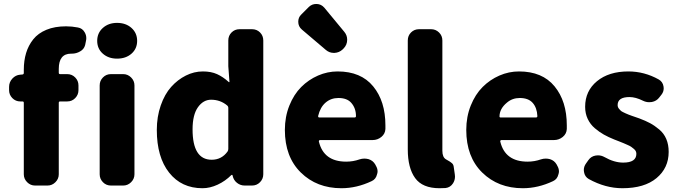

<svg xmlns="http://www.w3.org/2000/svg" viewBox="-20 -948 3468 981"><path d="M94.7 -567.4Q101.6 -568.4 101.6 -575.2V-590.8Q101.6 -637.7 113.3 -676.8Q125 -715.8 149.9 -747.1Q174.8 -778.3 217.3 -795.9Q259.8 -813.5 317.4 -813.5Q347.7 -813.5 377.9 -807.6Q401.4 -803.7 413.1 -782.2Q420.9 -768.6 420.9 -752.9Q420.9 -745.1 418.9 -737.3L415 -717.8Q409.2 -696.3 389.6 -685.5Q370.1 -673.8 346.7 -673.8Q345.7 -673.8 344.7 -673.8Q343.8 -673.8 342.8 -673.8Q280.3 -673.8 280.3 -595.7V-576.2Q280.3 -569.3 287.1 -569.3H323.2Q347.7 -569.3 364.3 -552.2Q380.9 -535.2 380.9 -511.7V-487.3Q380.9 -463.9 364.3 -446.8Q347.7 -429.7 323.2 -429.7H287.1Q280.3 -429.7 280.3 -422.9V-57.6Q280.3 -34.2 263.2 -17.1Q246.1 0 222.7 0H159.2Q135.7 0 118.7 -17.1Q101.6 -34.2 101.6 -57.6V-422.9Q101.6 -429.7 94.7 -429.7H84Q59.6 -429.7 43 -446.8Q26.4 -463.9 26.4 -487.3V-503.9Q26.4 -528.3 43 -546.4Q59.6 -564.5 83 -566.4ZM578.1 -648.4Q534.2 -648.4 505.4 -673.8Q476.6 -699.2 476.6 -739.3Q476.6 -779.3 505.4 -805.2Q534.2 -831.1 578.1 -831.1Q623 -831.1 651.9 -805.2Q680.7 -779.3 680.7 -739.3Q680.7 -699.2 651.9 -673.8Q623 -648.4 578.1 -648.4ZM546.9 0Q522.5 0 505.9 -17.1Q489.3 -34.2 489.3 -57.6V-511.7Q489.3 -535.2 505.9 -552.2Q522.5 -569.3 546.9 -569.3H609.4Q632.8 -569.3 649.9 -552.2Q667 -535.2 667 -511.7V-57.6Q667 -34.2 649.9 -17.1Q632.8 0 609.4 0Z M1014.6 13.7Q907.2 13.7 844.2 -65.9Q781.2 -145.5 781.2 -284.2Q781.2 -351.6 801.3 -409.2Q821.3 -466.8 854.5 -503.9Q887.7 -541 929.7 -562Q971.7 -583 1016.6 -583Q1058.6 -583 1088.9 -569.3Q1119.1 -555.7 1148.4 -529.3Q1149.4 -527.3 1151.4 -528.3Q1153.3 -529.3 1152.3 -531.2L1146.5 -609.4V-741.2Q1146.5 -765.6 1163.1 -782.2Q1179.7 -798.8 1204.1 -798.8H1267.6Q1292 -798.8 1308.6 -782.2Q1325.2 -765.6 1325.2 -741.2V-57.6Q1325.2 -34.2 1308.6 -17.1Q1292 0 1267.6 0H1230.5Q1208 0 1190.9 -13.7Q1173.8 -27.3 1168.9 -48.8L1168 -52.7Q1167 -54.7 1165 -54.7Q1163.1 -54.7 1162.1 -53.7Q1130.9 -22.5 1091.8 -4.4Q1052.7 13.7 1014.6 13.7ZM1061.5 -131.8Q1112.3 -131.8 1142.6 -173.8Q1146.5 -179.7 1146.5 -187.5V-396.5Q1146.5 -404.3 1140.6 -409.2Q1105.5 -438.5 1058.6 -438.5Q1018.6 -438.5 991.2 -399.9Q963.9 -361.3 963.9 -287.1Q963.9 -131.8 1061.5 -131.8Z M1724.6 13.7Q1598.6 13.7 1517.1 -66.4Q1435.5 -146.5 1435.5 -284.2Q1435.5 -351.6 1458.5 -408.7Q1481.4 -465.8 1519 -503.4Q1556.6 -541 1605 -562Q1653.3 -583 1705.1 -583Q1824.2 -583 1886.7 -506.8Q1949.2 -430.7 1949.2 -307.6Q1949.2 -298.8 1949.2 -289.1Q1948.2 -264.6 1928.7 -248.5Q1909.2 -232.4 1883.8 -232.4H1615.2Q1612.3 -232.4 1610.4 -230Q1608.4 -227.5 1609.4 -224.6Q1633.8 -122.1 1749 -122.1Q1784.2 -122.1 1817.4 -133.8Q1829.1 -137.7 1841.8 -137.7Q1852.5 -137.7 1863.3 -134.8Q1885.7 -127.9 1897.5 -107.4L1900.4 -101.6Q1909.2 -86.9 1909.2 -72.3Q1909.2 -64.5 1906.2 -56.6Q1900.4 -32.2 1878.9 -22.5Q1802.7 13.7 1724.6 13.7ZM1605.5 -355.5Q1604.5 -347.7 1612.3 -347.7H1791Q1798.8 -347.7 1798.8 -354.5Q1798.8 -395.5 1774.4 -422.9Q1752.9 -447.3 1709 -447.3Q1670.9 -447.3 1643.6 -423.8Q1616.2 -400.4 1605.5 -355.5ZM1730.5 -695.3Q1712.9 -678.7 1688.5 -677.7Q1687.5 -677.7 1685.5 -677.7Q1663.1 -677.7 1645.5 -692.4L1522.5 -796.9Q1503.9 -812.5 1503.9 -836.9Q1503.9 -859.4 1519.5 -874L1558.6 -913.1Q1574.2 -927.7 1595.7 -927.7Q1596.7 -927.7 1598.6 -927.7Q1621.1 -926.8 1636.7 -909.2L1739.3 -785.2Q1753.9 -767.6 1753.9 -745.1Q1753.9 -718.8 1735.4 -700.2Z M2225.6 13.7Q2138.7 13.7 2101.1 -38.1Q2063.5 -89.8 2063.5 -184.6V-741.2Q2063.5 -765.6 2080.1 -782.2Q2096.7 -798.8 2121.1 -798.8H2182.6Q2206.1 -798.8 2223.1 -782.2Q2240.2 -765.6 2240.2 -741.2V-177.7Q2240.2 -144.5 2258.8 -133.8Q2259.8 -132.8 2268.1 -128.4Q2276.4 -124 2278.8 -122.1Q2281.2 -120.1 2286.6 -116.2Q2292 -112.3 2294.4 -107.9Q2296.9 -103.5 2297.9 -97.7L2303.7 -57.6Q2304.7 -51.8 2304.7 -45.9Q2304.7 -27.3 2294.9 -11.7Q2281.2 9.8 2256.8 12.7Q2242.2 13.7 2225.6 13.7Z M2651.4 13.7Q2525.4 13.7 2443.8 -66.4Q2362.3 -146.5 2362.3 -284.2Q2362.3 -351.6 2385.3 -408.7Q2408.2 -465.8 2445.8 -503.4Q2483.4 -541 2531.7 -562Q2580.1 -583 2631.8 -583Q2751 -583 2813.5 -506.8Q2876 -430.7 2876 -307.6Q2876 -298.8 2876 -289.1Q2875 -264.6 2855.5 -248.5Q2835.9 -232.4 2810.5 -232.4H2542Q2539.1 -232.4 2537.1 -230Q2535.2 -227.5 2536.1 -224.6Q2560.5 -122.1 2675.8 -122.1Q2710.9 -122.1 2744.1 -133.8Q2755.9 -137.7 2768.6 -137.7Q2779.3 -137.7 2790 -134.8Q2812.5 -127.9 2824.2 -107.4L2827.1 -101.6Q2835.9 -86.9 2835.9 -72.3Q2835.9 -64.5 2833 -56.6Q2827.1 -32.2 2805.7 -22.5Q2729.5 13.7 2651.4 13.7ZM2532.2 -352.5Q2532.2 -347.7 2539.1 -347.7H2717.8Q2725.6 -347.7 2725.6 -354.5Q2725.6 -355.5 2725.6 -355.5Q2723.6 -397.5 2701.7 -422.4Q2679.7 -447.3 2635.7 -447.3Q2597.7 -447.3 2570.3 -423.8Q2532.2 -392.6 2532.2 -352.5Z M3160.2 13.7Q3073.2 13.7 2988.3 -33.2Q2967.8 -44.9 2963.9 -69.3Q2962.9 -74.2 2962.9 -79.1Q2962.9 -97.7 2974.6 -113.3L2986.3 -129.9Q3000 -149.4 3023.4 -153.3Q3029.3 -154.3 3035.2 -154.3Q3052.7 -154.3 3068.4 -145.5Q3118.2 -117.2 3164.1 -117.2Q3231.4 -117.2 3231.4 -162.1Q3231.4 -168.9 3228.5 -175.3Q3225.6 -181.6 3218.3 -187.5Q3210.9 -193.4 3205.1 -197.8Q3199.2 -202.1 3186.5 -207.5Q3173.8 -212.9 3166.5 -216.3Q3159.2 -219.7 3142.1 -226.1Q3125 -232.4 3118.2 -235.4Q3088.9 -247.1 3065.4 -260.3Q3042 -273.4 3019 -293Q2996.1 -312.5 2982.9 -340.3Q2969.7 -368.2 2969.7 -402.3Q2969.7 -483.4 3030.3 -533.2Q3090.8 -583 3190.4 -583Q3272.5 -583 3345.7 -542Q3366.2 -530.3 3370.1 -506.8Q3371.1 -502 3371.1 -497.1Q3371.1 -478.5 3359.4 -463.9L3348.6 -450.2Q3335 -431.6 3310.5 -426.8Q3303.7 -425.8 3296.9 -425.8Q3280.3 -425.8 3264.6 -433.6Q3227.5 -452.1 3196.3 -452.1Q3135.7 -452.1 3135.7 -411.1Q3135.7 -405.3 3137.7 -400.4Q3139.6 -395.5 3143.6 -391.1Q3147.5 -386.7 3151.4 -382.8Q3155.3 -378.9 3162.6 -375.5Q3169.9 -372.1 3175.8 -369.1Q3181.6 -366.2 3191.9 -362.3Q3202.1 -358.4 3209 -356Q3215.8 -353.5 3227.5 -349.6Q3239.3 -345.7 3247.1 -342.8Q3278.3 -331.1 3301.3 -318.8Q3324.2 -306.6 3348.1 -286.6Q3372.1 -266.6 3384.3 -237.8Q3396.5 -209 3396.5 -171.9Q3396.5 -89.8 3334.5 -38.1Q3272.5 13.7 3160.2 13.7Z"/></svg>

Font: Gen Jyuu Gothic Heavy
Style: Bold
Weight: 900
Designer: [Source Han Sans]
Ryoko NISHIZUKA  (kana & ideographs); Paul D. Hunt (Latin, Greek & Cyrillic); Wenlong ZHANG  (bopomofo
Version: Version 1.002.20150607